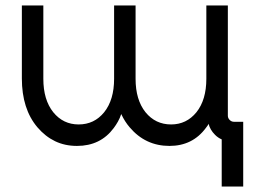

<svg xmlns="http://www.w3.org/2000/svg" viewBox="-20 -520 960 700"><path d="M474.3 -500H396V-232.7Q396 -156 359.8 -110.8Q323.7 -66.3 266.7 -66.3Q210.3 -66.3 174.2 -110.8Q138 -156 138 -232.7V-500H59.7V-234Q59.7 -122.7 116.5 -55.8Q145.2 -22.3 180.8 -5.2Q216.5 12 260.7 12Q346.3 12 394.7 -53.2Q403 -64.3 410.1 -76.9Q417.2 -89.5 422 -104.2Q434.8 -76.7 452.8 -55.8Q510.3 12 597.8 12Q682.2 12 730.7 -53.8Q733.2 -57.7 736.1 -61.1Q739 -64.5 740.5 -68.7Q745.7 -46.7 764 -28.5Q774.5 -17.8 788.3 -11.8V160H866.7V-76H833Q824 -76 817.3 -82.7Q810.7 -89.3 810.7 -98.3V-500H732.3V-232.7Q732.3 -156 696.2 -110.8Q660 -66.3 603.8 -66.3Q546.7 -66.3 510.5 -110.8Q474.3 -156 474.3 -232.7Z"/></svg>

Font: Unageo Variable
Style: Regular
Weight: 300
Designer: Richard Sepsi
Foundry: Richard Sepsi
Version: Version 2.200